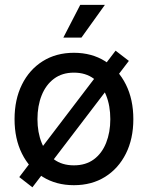

<svg xmlns="http://www.w3.org/2000/svg" viewBox="-20 -758 615 798"><path d="M114.7 20.5 60.1 -22 460.4 -547.4 515.6 -504.9ZM287.1 11.7Q213.4 11.7 157.7 -22.9Q102.1 -57.6 71.3 -119.4Q40.5 -181.2 40.5 -262.7Q40.5 -344.7 71.3 -406.7Q102.1 -468.8 157.7 -503.7Q213.4 -538.6 287.1 -538.6Q361.3 -538.6 416.7 -503.7Q472.2 -468.8 503.2 -406.7Q534.2 -344.7 534.2 -262.7Q534.2 -181.2 503.2 -119.4Q472.2 -57.6 416.7 -22.9Q361.3 11.7 287.1 11.7ZM287.1 -70.8Q336.4 -70.8 370.1 -95.7Q403.8 -120.6 421.1 -164.3Q438.5 -208 438.5 -262.7Q438.5 -318.4 421.1 -361.8Q403.8 -405.3 370.1 -430.7Q336.4 -456.1 287.1 -456.1Q238.3 -456.1 204.6 -430.9Q170.9 -405.8 153.3 -362.1Q135.7 -318.4 135.7 -262.7Q135.7 -207.5 153.3 -164.1Q170.9 -120.6 204.3 -95.7Q237.8 -70.8 287.1 -70.8ZM243.2 -601.6 313.5 -737.8H416L318.4 -601.6Z"/></svg>

Font: Inter Cardless Tabular
Style: Regular
Weight: 400
Designer: Rasmus Andersson
Foundry: rsms
Version: Version 4.000;git-4fc901f